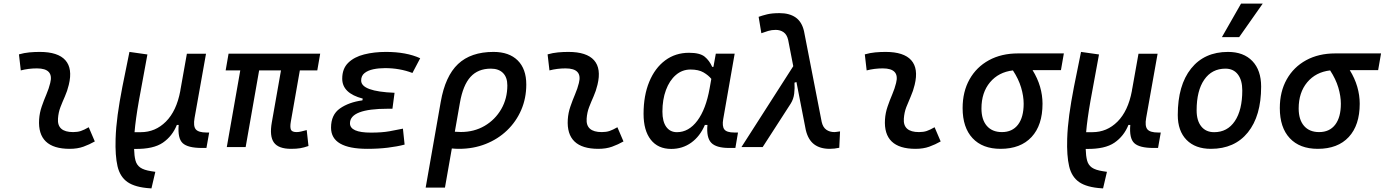

<svg xmlns="http://www.w3.org/2000/svg" viewBox="-20 -815 7673 1064"><path d="M471.7 -109.9 505.4 -31.2Q475.6 -14.2 442.4 -2.2Q409.2 9.8 366.2 9.8Q186.5 9.8 196.8 -153.3Q199.2 -189.9 211.2 -224.6Q223.1 -259.3 237.1 -292Q251 -324.7 258.3 -355Q279.3 -436 184.6 -436Q138.2 -436 95.2 -424.8L85 -513.7Q113.8 -522 142.6 -524.7Q171.4 -527.3 200.2 -527.3Q301.3 -527.3 342.3 -481.2Q383.3 -435.1 361.3 -345.2Q353 -310.5 339.6 -280.5Q326.2 -250.5 314.9 -221.2Q303.7 -191.9 301.3 -157.7Q295.9 -83 385.3 -83Q409.7 -83 428 -89.1Q446.3 -95.2 471.7 -109.9Z M819.3 229 811.5 228.5Q729 223.1 687 194.1Q645 165 631.3 106.4Q617.7 47.9 620.6 -45.9Q622.6 -108.9 632.1 -179Q641.6 -249 658.2 -334.2Q674.8 -419.4 697.3 -527.3L796.9 -513.2Q767.6 -357.9 749.5 -255.4Q731.4 -152.8 725.6 -82.5H760.3Q840.8 -82.5 899.4 -141.1Q958 -199.7 979 -310.5L980.5 -320.8Q981 -323.2 981.4 -325.7V-325.2L1015.6 -517.1H1121.6L1058.1 -160.6Q1050.3 -116.2 1064.9 -98.4Q1079.6 -80.6 1125 -80.6H1139.2L1124 4.9H1098.6Q1021 4.9 992.4 -21.7Q963.9 -48.3 970.2 -122.6H960Q935.1 -60.5 882.6 -24.4Q830.1 11.7 728.5 10.3H723.1Q724.1 48.8 730.7 74Q737.3 99.1 757.1 113.3Q776.9 127.4 818.4 133.8L840.8 137.2Z M1592.8 9.8Q1523.4 9.8 1498 -25.1Q1472.7 -60.1 1486.3 -136.7L1537.1 -424.8H1416L1341.3 0H1236.8L1311.5 -424.8H1230.5L1246.6 -517.6H1754.4L1738.3 -424.8H1641.6L1591.8 -141.6Q1586.4 -110.8 1592 -96.9Q1597.7 -83 1623.5 -83Q1635.3 -83 1648.4 -86.2Q1661.6 -89.4 1679.7 -94.2L1689.5 -5.9Q1664.1 2.9 1643.8 6.3Q1623.5 9.8 1592.8 9.8Z M2016.1 9.8Q1814.5 9.8 1814.5 -107.4Q1814.5 -179.2 1863.8 -213.9Q1913.1 -248.5 1988.3 -258.8L1990.2 -268.6Q1876.5 -298.3 1876.5 -378.9Q1876.5 -434.6 1909.7 -467Q1942.9 -499.5 1998 -513.4Q2053.2 -527.3 2118.7 -527.3Q2231.9 -527.3 2308.6 -492.2L2265.6 -410.6Q2195.3 -437.5 2113.8 -437.5Q2079.1 -437.5 2048.8 -431.2Q2018.6 -424.8 2000 -409.9Q1981.4 -395 1981.4 -368.7Q1981.4 -308.1 2166.5 -300.8L2154.8 -212.4H2129.4Q1919.4 -212.4 1919.4 -131.8Q1919.4 -80.1 2035.6 -80.1Q2096.7 -80.1 2138.4 -87.6Q2180.2 -95.2 2212.9 -102.1L2222.2 -13.7Q2181.2 -2.9 2129.2 3.4Q2077.1 9.8 2016.1 9.8Z M2714.8 -527.3Q2801.3 -527.3 2848.9 -480.2Q2896.5 -433.1 2896.5 -346.7Q2896.5 -270.5 2868.4 -205.6Q2840.3 -140.6 2789.8 -92.3Q2739.3 -43.9 2671.4 -17.1Q2603.5 9.8 2523.4 9.8Q2504.4 9.8 2483.9 7.8L2445.8 224.6H2338.9L2422.4 -250.5Q2447.3 -393.1 2518.3 -460.2Q2589.4 -527.3 2714.8 -527.3ZM2500.5 -85Q2516.6 -83.5 2534.2 -83.5Q2607.4 -83.5 2665.5 -117.4Q2723.6 -151.4 2757.6 -210Q2791.5 -268.6 2791.5 -341.8Q2791.5 -386.2 2767.6 -410.4Q2743.7 -434.6 2700.2 -434.6Q2628.9 -434.6 2587.4 -388.9Q2545.9 -343.3 2528.8 -246.1Z M3401.4 -109.9 3435.1 -31.2Q3405.3 -14.2 3372.1 -2.2Q3338.9 9.8 3295.9 9.8Q3116.2 9.8 3126.5 -153.3Q3128.9 -189.9 3140.9 -224.6Q3152.8 -259.3 3166.7 -292Q3180.7 -324.7 3188 -355Q3209 -436 3114.3 -436Q3067.9 -436 3024.9 -424.8L3014.6 -513.7Q3043.5 -522 3072.3 -524.7Q3101.1 -527.3 3129.9 -527.3Q3231 -527.3 3272 -481.2Q3313 -435.1 3291 -345.2Q3282.7 -310.5 3269.3 -280.5Q3255.9 -250.5 3244.6 -221.2Q3233.4 -191.9 3231 -157.7Q3225.6 -83 3314.9 -83Q3339.4 -83 3357.7 -89.1Q3376 -95.2 3401.4 -109.9Z M3933.6 -444.3 3946.8 -517.6H4051.3L3987.8 -154.8Q3981 -115.7 3993.9 -98.1Q4006.8 -80.6 4049.8 -80.6H4069.8L4055.2 4.9H4020.5Q3948.7 4.9 3921.4 -23.9Q3894 -52.7 3900.4 -122.6H3886.2Q3858.9 -59.1 3810.5 -24.4Q3762.2 10.3 3699.7 10.3Q3626.5 10.3 3586.4 -40.8Q3546.4 -91.8 3546.4 -184.1Q3546.4 -285.6 3577.9 -361.8Q3609.4 -438 3666 -480.2Q3722.7 -522.5 3798.3 -522.5Q3858.9 -522.5 3885.3 -500.7Q3911.6 -479 3926.8 -444.3ZM3806.6 -429.7Q3760.3 -429.7 3725.1 -399.2Q3689.9 -368.7 3670.4 -315.9Q3650.9 -263.2 3650.9 -196.3Q3650.9 -141.6 3672.1 -112.1Q3693.4 -82.5 3731.4 -82.5Q3796.9 -82.5 3844.5 -146.2Q3892.1 -210 3912.6 -325.7L3921.9 -377.9Q3906.2 -397.5 3878.9 -413.6Q3851.6 -429.7 3806.6 -429.7Z M4578.1 9.8Q4524.4 9.8 4491.2 -15.6Q4458 -41 4445.3 -95.2L4393.6 -360.4L4382.8 -356.9Q4384.8 -325.7 4381.1 -295.7Q4377.4 -265.6 4361.8 -240.7L4206.5 0H4088.9L4376 -448.2L4347.7 -593.8Q4340.8 -623.5 4322.3 -636.5Q4303.7 -649.4 4278.8 -649.4Q4256.3 -649.4 4237.1 -643.6Q4217.8 -637.7 4199.2 -630.9L4184.1 -721.7Q4204.1 -729 4231 -735.6Q4257.8 -742.2 4300.3 -742.2Q4354.5 -742.2 4388.9 -718.5Q4423.3 -694.8 4435.5 -642.6L4533.7 -138.7Q4540.5 -109.4 4559.1 -96.2Q4577.6 -83 4604.5 -83Q4606.9 -83 4614.3 -84Q4621.6 -85 4635.3 -86.9L4630.9 3.9Q4604 9.8 4578.1 9.8Z M5159.2 -109.9 5192.9 -31.2Q5163.1 -14.2 5129.9 -2.2Q5096.7 9.8 5053.7 9.8Q4874 9.8 4884.3 -153.3Q4886.7 -189.9 4898.7 -224.6Q4910.6 -259.3 4924.6 -292Q4938.5 -324.7 4945.8 -355Q4966.8 -436 4872.1 -436Q4825.7 -436 4782.7 -424.8L4772.5 -513.7Q4801.3 -522 4830.1 -524.7Q4858.9 -527.3 4887.7 -527.3Q4988.8 -527.3 5029.8 -481.2Q5070.8 -435.1 5048.8 -345.2Q5040.5 -310.5 5027.1 -280.5Q5013.7 -250.5 5002.4 -221.2Q4991.2 -191.9 4988.8 -157.7Q4983.4 -83 5072.8 -83Q5097.2 -83 5115.5 -89.1Q5133.8 -95.2 5159.2 -109.9Z M5524.9 9.8Q5424.8 9.8 5369.6 -49.3Q5314.5 -108.4 5314.5 -215.8Q5314.5 -307.1 5352.8 -375.2Q5391.1 -443.4 5460.2 -481.2Q5529.3 -519 5621.6 -519H5875.5L5859.4 -426.3H5702.1Q5730 -381.3 5743.7 -334.2Q5757.3 -287.1 5757.3 -240.2Q5757.3 -121.1 5696.5 -55.7Q5635.7 9.8 5524.9 9.8ZM5593.3 -424.8Q5513.7 -415.5 5466.3 -358.9Q5418.9 -302.2 5418.9 -213.9Q5418.9 -151.9 5448.7 -117.4Q5478.5 -83 5532.2 -83Q5589.8 -83 5621.3 -124Q5652.8 -165 5652.8 -240.2Q5652.8 -282.2 5638.7 -329.8Q5624.5 -377.4 5593.3 -424.8Z M6092.8 229 6085 228.5Q6002.4 223.1 5960.4 194.1Q5918.5 165 5904.8 106.4Q5891.1 47.9 5894 -45.9Q5896 -108.9 5905.5 -179Q5915 -249 5931.6 -334.2Q5948.2 -419.4 5970.7 -527.3L6070.3 -513.2Q6041 -357.9 6022.9 -255.4Q6004.9 -152.8 5999 -82.5H6033.7Q6114.3 -82.5 6172.9 -141.1Q6231.4 -199.7 6252.4 -310.5L6253.9 -320.8Q6254.4 -323.2 6254.9 -325.7V-325.2L6289.1 -517.1H6395L6331.5 -160.6Q6323.7 -116.2 6338.4 -98.4Q6353 -80.6 6398.4 -80.6H6412.6L6397.5 4.9H6372.1Q6294.4 4.9 6265.9 -21.7Q6237.3 -48.3 6243.7 -122.6H6233.4Q6208.5 -60.5 6156 -24.4Q6103.5 11.7 6002 10.3H5996.6Q5997.6 48.8 6004.2 74Q6010.7 99.1 6030.5 113.3Q6050.3 127.4 6091.8 133.8L6114.3 137.2Z M6690.4 9.8Q6604 9.8 6555.4 -39.8Q6506.8 -89.4 6506.8 -177.7Q6506.8 -342.8 6580.6 -435.1Q6654.3 -527.3 6785.2 -527.3Q6871.6 -527.3 6920.2 -476.6Q6968.8 -425.8 6968.8 -335Q6968.8 -172.4 6895.3 -81.3Q6821.8 9.8 6690.4 9.8ZM6708.5 -82.5Q6781.7 -82.5 6823 -143.8Q6864.3 -205.1 6864.3 -314Q6864.3 -370.6 6839.8 -402.6Q6815.4 -434.6 6771 -434.6Q6695.8 -434.6 6653.6 -373.5Q6611.3 -312.5 6611.3 -203.6Q6611.3 -146.5 6637 -114.5Q6662.6 -82.5 6708.5 -82.5ZM6751.5 -609.4 6857.4 -794.9H6977.5L6847.2 -609.4Z M7282.7 9.8Q7182.6 9.8 7127.4 -49.3Q7072.3 -108.4 7072.3 -215.8Q7072.3 -307.1 7110.6 -375.2Q7148.9 -443.4 7218 -481.2Q7287.1 -519 7379.4 -519H7633.3L7617.2 -426.3H7460Q7487.8 -381.3 7501.5 -334.2Q7515.1 -287.1 7515.1 -240.2Q7515.1 -121.1 7454.3 -55.7Q7393.6 9.8 7282.7 9.8ZM7351.1 -424.8Q7271.5 -415.5 7224.1 -358.9Q7176.8 -302.2 7176.8 -213.9Q7176.8 -151.9 7206.5 -117.4Q7236.3 -83 7290 -83Q7347.7 -83 7379.2 -124Q7410.6 -165 7410.6 -240.2Q7410.6 -282.2 7396.5 -329.8Q7382.3 -377.4 7351.1 -424.8Z"/></svg>

Font: Cascadia Mono
Style: Italic
Weight: 400
Italic angle: -10°
Monospace: yes
Designer: Aaron Bell
Foundry: Saja Typeworks
Version: Version 2404.023; ttfautohint (v1.8.4)